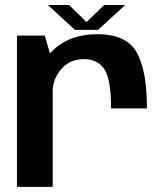

<svg xmlns="http://www.w3.org/2000/svg" viewBox="-20 -732 652 752"><path d="M415 -307.5H555.5Q555.5 -457.5 514.8 -527.8Q474 -598 363 -598Q258.5 -598 195.2 -542.2Q132 -486.5 132 -405.5L186 -371.5Q186 -421.5 219.5 -461Q253 -500.5 310.5 -500.5Q361 -500.5 388 -462Q415 -423.5 415 -307.5ZM46.5 0H186.5V-485L155.5 -592.5H46.5ZM273.5 -615H364L470.5 -712.5H388L319 -645.5L250.5 -712.5H167.5Z"/></svg>

Font: Anybody Thin SemiBold
Style: Regular
Weight: 600
Version: Version 1.113;gftools[0.9.25]